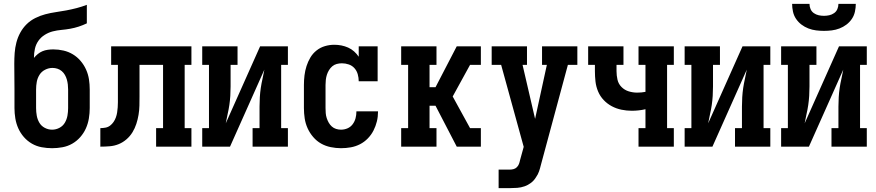

<svg xmlns="http://www.w3.org/2000/svg" viewBox="-20 -760 4540 995"><path d="M250 8Q223 8 196 3Q169 -2 145.5 -15.5Q122 -29 104 -49.5Q86 -70 75 -94.5Q64 -119 59.5 -146Q55 -173 55 -200V-296Q55 -330 54.5 -363.5Q54 -397 54 -430Q54 -458 56 -485.5Q58 -513 65 -540Q72 -567 85.5 -591.5Q99 -616 118.5 -635Q138 -654 163 -666.5Q188 -679 214.5 -686Q241 -693 268.5 -697Q296 -701 323 -706Q350 -711 377 -718Q404 -725 430 -735V-639Q409 -629 387.5 -622Q366 -615 343.5 -611Q321 -607 298.5 -605Q276 -603 254 -597.5Q232 -592 212 -579.5Q192 -567 179 -548.5Q166 -530 161 -507.5Q156 -485 156 -462Q156 -462 156 -461.5Q156 -461 156 -460Q165 -471 176 -480Q187 -489 200 -494.5Q213 -500 227.5 -502Q242 -504 256 -504Q283 -504 309 -498Q335 -492 357.5 -478.5Q380 -465 397.5 -444.5Q415 -424 426 -399.5Q437 -375 441 -349Q445 -323 445 -296V-200Q445 -173 440.5 -146Q436 -119 425 -94.5Q414 -70 396 -49.5Q378 -29 354.5 -15.5Q331 -2 304 3Q277 8 250 8ZM250 -88Q270 -88 288 -97.5Q306 -107 316 -124Q326 -141 329.5 -160.5Q333 -180 333 -200V-296Q333 -309 331.5 -322Q330 -335 326.5 -347.5Q323 -360 316.5 -371.5Q310 -383 300 -391.5Q290 -400 277.5 -404Q265 -408 252 -408Q232 -408 213.5 -398.5Q195 -389 184.5 -372Q174 -355 170.5 -335.5Q167 -316 167 -296V-200Q167 -180 170.5 -160.5Q174 -141 184 -124Q194 -107 212 -97.5Q230 -88 250 -88Z M500 0V-96Q513 -96 526.5 -98.5Q540 -101 550.5 -109Q561 -117 568.5 -128Q576 -139 580.5 -151.5Q585 -164 587 -177Q589 -190 590 -203.5Q591 -217 591 -230Q591 -243 591 -256V-258Q591 -258 591 -258Q591 -258 591 -259V-424H556V-520H972V-424H937V-96H972V0H789V-96H825V-424H703V-261Q703 -237 702.5 -213Q702 -189 698 -165Q694 -141 686.5 -118Q679 -95 666.5 -74.5Q654 -54 635.5 -38Q617 -22 595 -13Q573 -4 548.5 -2Q524 0 500 0Z M1028 0V-96H1063V-424H1028V-520H1211V-424H1175V-312Q1175 -288 1173.5 -263.5Q1172 -239 1168.5 -215.5Q1165 -192 1159.5 -168Q1154 -144 1150 -121L1328 -520H1472V-424H1437V-96H1472V0H1289V-96H1325V-208Q1325 -232 1326.5 -256.5Q1328 -281 1331.5 -304.5Q1335 -328 1340.5 -352Q1346 -376 1350 -399L1172 0Z M1747 8Q1721 8 1694 2.5Q1667 -3 1644 -16Q1621 -29 1603 -50Q1585 -71 1574 -95.5Q1563 -120 1559 -146.5Q1555 -173 1555 -200V-320Q1555 -345 1558 -369.5Q1561 -394 1568.5 -417.5Q1576 -441 1588.5 -462Q1601 -483 1620.5 -498.5Q1640 -514 1664 -521Q1688 -528 1712 -528Q1731 -528 1749 -524.5Q1767 -521 1784 -513.5Q1801 -506 1815 -493.5Q1829 -481 1839 -466V-520H1937V-339H1839Q1839 -357 1834 -375Q1829 -393 1817 -406.5Q1805 -420 1787.5 -426Q1770 -432 1752 -432Q1738 -432 1725 -428.5Q1712 -425 1702 -416.5Q1692 -408 1685 -396.5Q1678 -385 1674 -372.5Q1670 -360 1668.5 -346.5Q1667 -333 1667 -320V-200Q1667 -187 1668 -174Q1669 -161 1673 -148.5Q1677 -136 1683.5 -124.5Q1690 -113 1699.5 -104.5Q1709 -96 1721.5 -92Q1734 -88 1747 -88Q1765 -88 1781 -95Q1797 -102 1807.5 -116Q1818 -130 1822.5 -147Q1827 -164 1827 -182Q1827 -182 1827 -182Q1827 -182 1827 -183H1939Q1939 -182 1939 -181.5Q1939 -181 1939 -181Q1939 -155 1933 -130.5Q1927 -106 1915.5 -83.5Q1904 -61 1886 -42.5Q1868 -24 1845.5 -12.5Q1823 -1 1798 3.5Q1773 8 1747 8Z M2059 0V-96H2095V-424H2059V-520H2242V-424H2206V-308H2237L2347 -520H2472V-424H2416L2326 -260L2416 -96H2472V0H2347L2237 -212H2206V-96H2242V0Z M2564 215V119H2621Q2631 119 2641 116.5Q2651 114 2658.5 106.5Q2666 99 2669.5 89.5Q2673 80 2675 70L2694 1L2577 -424H2528V-520H2711V-424H2688L2753 -144L2814 -424H2789V-520H2972V-424H2923L2783 95Q2779 112 2773.5 128Q2768 144 2758 158Q2748 175 2732.5 187Q2717 199 2698.5 205.5Q2680 212 2660.5 213.5Q2641 215 2621 215Z M3289 0V-96H3325V-194Q3308 -190 3290 -188Q3272 -186 3254 -186Q3227 -186 3200.5 -191.5Q3174 -197 3150.5 -209.5Q3127 -222 3108.5 -241.5Q3090 -261 3079.5 -286Q3069 -311 3066 -337.5Q3063 -364 3063 -391V-424H3028V-520H3211V-424H3175V-391Q3175 -369 3180 -347Q3185 -325 3201 -309Q3217 -293 3238.5 -286.5Q3260 -280 3282 -280Q3293 -280 3304 -281Q3315 -282 3325 -284V-424H3289V-520H3472V-424H3437V-96H3472V0Z M3528 0V-96H3563V-424H3528V-520H3711V-424H3675V-312Q3675 -288 3673.5 -263.5Q3672 -239 3668.5 -215.5Q3665 -192 3659.5 -168Q3654 -144 3650 -121L3828 -520H3972V-424H3937V-96H3972V0H3789V-96H3825V-208Q3825 -232 3826.5 -256.5Q3828 -281 3831.5 -304.5Q3835 -328 3840.5 -352Q3846 -376 3850 -399L3672 0Z M4028 0V-96H4063V-424H4028V-520H4211V-424H4175V-312Q4175 -288 4173.5 -263.5Q4172 -239 4168.5 -215.5Q4165 -192 4159.5 -168Q4154 -144 4150 -121L4328 -520H4472V-424H4437V-96H4472V0H4289V-96H4325V-208Q4325 -232 4326.5 -256.5Q4328 -281 4331.5 -304.5Q4335 -328 4340.5 -352Q4346 -376 4350 -399L4172 0ZM4250 -600Q4230 -600 4209.5 -602.5Q4189 -605 4169.5 -612.5Q4150 -620 4133.5 -632.5Q4117 -645 4105.5 -662Q4094 -679 4089.5 -699.5Q4085 -720 4085 -740H4175Q4175 -726 4180.5 -713Q4186 -700 4197.5 -692Q4209 -684 4222.5 -681Q4236 -678 4250 -678Q4264 -678 4277.5 -681Q4291 -684 4302.5 -692Q4314 -700 4319.5 -713Q4325 -726 4325 -740H4415Q4415 -720 4410.5 -699.5Q4406 -679 4394.5 -662Q4383 -645 4366.5 -632.5Q4350 -620 4330.5 -612.5Q4311 -605 4290.5 -602.5Q4270 -600 4250 -600Z"/></svg>

Font: Iosevka Gothic
Style: Bold
Weight: 700
Monospace: yes
Designer: Belleve Invis
Foundry: Belleve Invis
Version: Version 15.5.1; ttfautohint (v1.8.4)